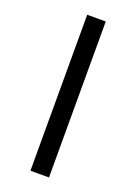

<svg xmlns="http://www.w3.org/2000/svg" viewBox="-141 -788 598 845"><g transform="rotate(20 158.0 -365.0)"><path d="M115.2 0V-730.5H202.1V0Z"/></g></svg>

Font: GenEi M Gothic v2 Regular
Style: Regular
Weight: 400
Version: Version 2.0